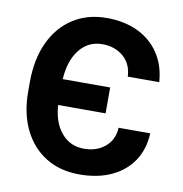

<svg xmlns="http://www.w3.org/2000/svg" viewBox="-83 -815 862 903"><g transform="rotate(10 348.5 -363.5)"><path d="M426.8 -418V-294.4H200.3Q205.3 -211.6 247 -162.3Q288.7 -112.9 354.8 -112.9Q415.1 -112.9 455.4 -146.5Q495.7 -180 498.9 -238.3H649.9Q646.3 -161.2 609 -105.6Q571.7 -50.1 506.6 -20.1Q441.4 9.9 354.8 9.9Q262.1 9.9 193.7 -32.3Q125.4 -74.6 87.9 -151.8Q50.4 -229 50.4 -333.1V-376.4Q50.4 -486.2 87.9 -567.1Q125.4 -648.1 194.1 -692.6Q262.8 -737.2 355.5 -737.2Q440 -737.2 504.1 -706.5Q568.2 -675.8 606.2 -618.8Q644.2 -561.8 649.9 -482.6H499.6Q496.8 -543 456.5 -577.6Q416.2 -612.2 355.5 -612.2Q289.1 -612.2 247.3 -559.5Q205.6 -506.7 200.3 -418Z"/></g></svg>

Font: Inter UI
Style: Bold
Weight: 700
Designer: Rasmus Andersson
Foundry: rsms
Version: 3.2;8d6f07862